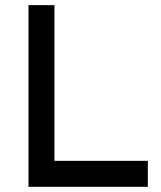

<svg xmlns="http://www.w3.org/2000/svg" viewBox="-20 -720 620 740"><path d="M189.9 -700.2V-100.1H549.8V0H89.8V-700.2Z"/></svg>

Font: Aldrich
Style: Regular
Weight: 400
Designer: Matthew Desmond
Foundry: Matthew Desmond
Version: Version 1.002 2011